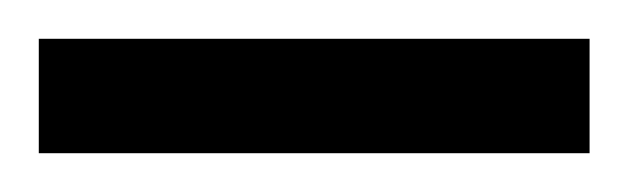

<svg xmlns="http://www.w3.org/2000/svg" viewBox="-40 -79 324 99"><path d="M-20 -59H264V0H-20Z"/></svg>

Font: Changa ExtraLight
Style: Regular
Weight: 275
Designer: Eduardo Rodriguez Tunni
Foundry: Eduardo Rodriguez Tunni
Version: Version 2.002; ttfautohint (v1.5) -l 8 -r 50 -G 200 -x 14 -H